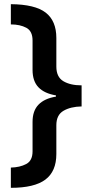

<svg xmlns="http://www.w3.org/2000/svg" viewBox="-20 -738 440 920"><path d="M32 65Q75 64 105.5 48Q136 32 136 -13V-154Q136 -207 164.5 -236.5Q193 -266 248 -275V-281Q193 -290 164.5 -319.5Q136 -349 136 -403V-544Q136 -589 106 -605Q76 -621 32 -621V-718Q148 -717 199 -677.5Q250 -638 250 -556V-419Q250 -369 283.5 -349Q317 -329 371 -329V-228Q318 -227 284 -207Q250 -187 250 -138V0Q250 83 197.5 122.5Q145 162 32 162Z"/></svg>

Font: Noto Sans Cherokee SemiBold
Style: Regular
Weight: 600
Designer: Monotype Design Team
Foundry: Monotype Imaging Inc.
Version: Version 2.001; ttfautohint (v1.8.4.7-5d5b)